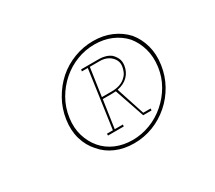

<svg xmlns="http://www.w3.org/2000/svg" viewBox="-101 -821 1004 898"><g transform="rotate(-30 400.5 -372.5)"><path d="M401 -134Q352 -134 311 -151.5Q270 -169 242 -202Q215 -234 202 -277Q189 -320 196 -371Q203 -423 228 -467Q253 -511 291 -544Q328 -576 373.5 -593.5Q419 -611 468 -611Q518 -611 559 -593.5Q600 -576 629 -544Q656 -511 668.5 -467Q681 -423 674 -371Q667 -320 642 -277Q617 -234 580 -202Q542 -169 496 -151.5Q450 -134 401 -134ZM400 -117Q454 -117 503 -136Q552 -155 592 -190Q631 -224 657 -270.5Q683 -317 691 -372Q699 -427 686 -474Q673 -521 644 -556Q613 -590 569 -609Q525 -628 471 -628Q417 -628 367.5 -609Q318 -590 279 -556Q240 -521 213.5 -474Q187 -427 179 -372Q171 -317 184.5 -270.5Q198 -224 229 -190Q258 -155 302 -136Q346 -117 400 -117ZM311 -220V-210H396L397 -220H353L375 -370H424Q430 -370 435.5 -370.5Q441 -371 446 -371L501 -210H546L547 -220H507L457 -373Q493 -380 514.5 -401.5Q536 -423 541 -456Q544 -479 536 -495Q528 -511 516 -522Q503 -532 486.5 -536.5Q470 -541 456 -541H357L355 -531H387L343 -220ZM376 -380 398 -531H451Q489 -531 512 -508.5Q535 -486 530 -456Q528 -443 522.5 -430Q517 -417 505 -406Q493 -394 474 -387Q455 -380 429 -380Z"/></g></svg>

Font: Josefin Slab ExtraLight
Style: Italic
Weight: 250
Italic angle: -12°
Designer: Santiago Orozco
Foundry: Typemade
Version: Version 2.100